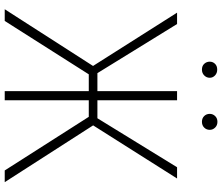

<svg xmlns="http://www.w3.org/2000/svg" viewBox="-82 -834 917 792"><g transform="rotate(90 376.0 -438.5)"><path d="M263.7 -346.7 32.7 -710.9H79.6L282.2 -382.3H373L370.6 -346.7ZM288.6 -349.1 66.9 0H18.6L265.1 -383.8ZM394 -710.9V0H356.4V-710.9ZM716.8 -710.9 486.3 -346.7H379.4L377.9 -382.3H468.3L670.4 -710.9ZM683.6 0 460.9 -349.1 485.4 -383.8 731.9 0ZM234.9 -845.7Q234.9 -858.4 243.7 -867.4Q252.4 -876.5 267.6 -876.5Q282.2 -876.5 291.7 -867.4Q301.3 -858.4 301.3 -845.7Q301.3 -832.5 291.7 -823Q282.2 -813.5 267.6 -813.5Q252.4 -813.5 243.7 -823Q234.9 -832.5 234.9 -845.7ZM450.2 -845.7Q450.2 -858.4 459.2 -867.9Q468.3 -877.4 482.9 -877.4Q497.6 -877.4 506.8 -867.9Q516.1 -858.4 516.1 -845.7Q516.1 -832 506.8 -822.8Q497.6 -813.5 482.9 -813.5Q468.3 -813.5 459.2 -822.8Q450.2 -832 450.2 -845.7Z"/></g></svg>

Font: Roboto Condensed ExtraLight
Style: Regular
Weight: 250
Designer: Christian Robertson
Foundry: Google
Version: Version 3.008; 2023